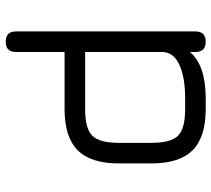

<svg xmlns="http://www.w3.org/2000/svg" viewBox="-54 -686 740 672"><g transform="rotate(-90 316.0 -350.0)"><path d="M270 0Q172 0 126 -46Q80 -92 80 -190V-304Q80 -402 126 -448Q172 -494 270 -494H470V-664Q470 -700 506 -700Q542 -700 542 -664V-36Q542 0 506 0Q470 0 470 -36V-55Q423 0 308 0ZM308 -72Q382 -72 426 -92.5Q470 -113 470 -153V-422H270Q202 -422 177 -397Q152 -372 152 -304V-190Q152 -122 177 -97Q202 -72 270 -72Z"/></g></svg>

Font: Jura SemiBold
Style: Regular
Weight: 600
Designer: Daniel Johnson, Alexei Vanyashin
Foundry: Daniel Johnson
Version: Version 5.103